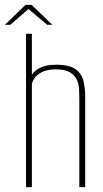

<svg xmlns="http://www.w3.org/2000/svg" viewBox="-43 -769 424 789"><path d="M64 0V-630H88V-462Q101 -481 125 -492Q149 -503 188 -503Q244 -503 269 -483.5Q294 -464 300.5 -434Q307 -404 307 -372V0H283V-363Q283 -381 282 -402Q281 -423 272.5 -441.5Q264 -460 244 -472Q224 -484 186 -484Q151 -484 129 -472.5Q107 -461 97.5 -446Q88 -431 88 -420V0ZM-23 -667 62 -749H87L172 -667H151L74 -732L-1 -667Z"/></svg>

Font: Alumni Sans SC Thin
Style: Regular
Weight: 100
Designer: Robert E. Leuschke
Foundry: Robert E. Leuschke
Version: Version 1.018